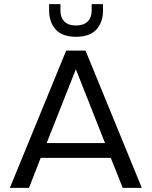

<svg xmlns="http://www.w3.org/2000/svg" viewBox="-20 -914 739 934"><path d="M28 0 302 -668H396L670 0H577L519 -146H178L121 0ZM207 -218H491L349 -577ZM350 -735Q283 -735 251 -770.5Q219 -806 219 -862V-894H274V-862Q274 -829 293 -809.5Q312 -790 350 -790Q387 -790 406.5 -809.5Q426 -829 426 -862V-894H481V-862Q481 -806 449 -770.5Q417 -735 350 -735Z"/></svg>

Font: Gantari
Style: Regular
Weight: 400
Designer: Anugrah Pasau
Foundry: Lafontype
Version: Version 1.000; ttfautohint (v1.8.3)